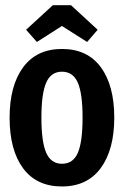

<svg xmlns="http://www.w3.org/2000/svg" viewBox="-20 -689 466 722"><path d="M212.9 12.2Q117.2 12.2 66.7 -56.4Q16.1 -125 16.1 -246.6Q16.1 -366.7 66.9 -435.8Q117.7 -504.9 212.9 -504.9Q308.6 -504.9 359.1 -436.3Q409.7 -367.7 409.7 -246.6Q409.7 -126.5 358.9 -57.1Q308.1 12.2 212.9 12.2ZM212.9 -419.4Q171.9 -419.4 153.8 -378.4Q135.7 -337.4 135.7 -246.6Q135.7 -155.8 153.8 -114.5Q171.9 -73.2 212.9 -73.2Q254.9 -73.2 272.7 -114.3Q290.5 -155.3 290.5 -246.6Q290.5 -337.4 272.5 -378.4Q254.4 -419.4 212.9 -419.4ZM347.2 -577.1 307.6 -531.2 212.9 -591.3 118.7 -531.2 78.1 -577.1 178.7 -669.4H247.1Z"/></svg>

Font: Amiri Typewriter
Style: Bold
Weight: 700
Monospace: yes
Designer: Khaled Hosny
Version: Version 1.1